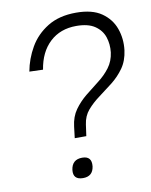

<svg xmlns="http://www.w3.org/2000/svg" viewBox="-81 -764 656 834"><g transform="rotate(-10 246.5 -346.5)"><path d="M128 -484 68 -486Q78 -541 106.5 -590.5Q135 -640 186 -671.5Q237 -703 312 -703Q383 -703 424 -674.5Q465 -646 481 -601Q497 -556 491 -506Q485 -460 462.5 -428.5Q440 -397 409.5 -373Q379 -349 349 -327Q319 -305 297 -279.5Q275 -254 270 -217L263 -167H212L218 -217Q223 -260 244.5 -290Q266 -320 295.5 -344Q325 -368 354.5 -390.5Q384 -413 405 -441Q426 -469 431 -507Q435 -543 424.5 -574.5Q414 -606 384.5 -626Q355 -646 303 -646Q232 -646 186 -603Q140 -560 128 -484ZM178 -33Q184 -78 229 -78Q272 -78 267 -33Q261 10 218 10Q173 10 178 -33Z"/></g></svg>

Font: Haskoy Light
Style: Italic
Weight: 300
Designer: Ertekin Erdin
Foundry: Ertekin Erdin
Version: Version 2.000; ttfautohint (v1.8.4.7-5d5b)